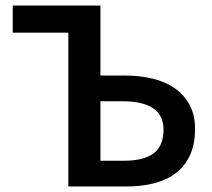

<svg xmlns="http://www.w3.org/2000/svg" viewBox="-20 -674 765 694"><path d="M227 0V-556H26V-654H343V-401H432Q484 -401 530.5 -390Q577 -379 611 -355.5Q645 -332 665 -295.5Q685 -259 685 -208Q685 -152 666.5 -112.5Q648 -73 615 -48Q582 -23 537 -11.5Q492 0 438 0ZM343 -93H428Q499 -93 535 -119.5Q571 -146 571 -206Q571 -308 422 -308H343Z"/></svg>

Font: Giro Sans Semibold
Style: Regular
Weight: 600
Designer: Paul D. Hunt
Foundry: Adobe Systems Incorporated
Version: Version 1.000;PS 1.0;hotconv 1.0.88;makeotf.lib2.5.647800